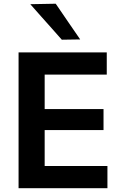

<svg xmlns="http://www.w3.org/2000/svg" viewBox="-20 -988 636 1008"><path d="M77.5 0Q77.5 -58 77.5 -112.5Q77.5 -167 77.5 -233.5V-475Q77.5 -543 77.5 -598.5Q77.5 -654 77.5 -713H540.5V-596.5Q493.5 -596.5 439.2 -596.5Q385 -596.5 311.5 -596.5H139.5L214.5 -691.5Q214.5 -632.5 214.5 -576.8Q214.5 -521 214.5 -453V-255.5Q214.5 -189 214.5 -134.5Q214.5 -80 214.5 -21.5L148.5 -116.5H322Q383.5 -116.5 438.5 -116.5Q493.5 -116.5 544 -116.5V0ZM183 -305V-415.5H316Q383 -415.5 431 -415.5Q479 -415.5 523.5 -415.5V-305Q476.5 -305 428.5 -305Q380.5 -305 315.5 -305ZM304.5 -779.5Q278 -810 250.5 -840.5Q223 -871 195.5 -902.2Q168 -933.5 139 -966L272.5 -968.5Q304.5 -921.5 336.5 -874.8Q368.5 -828 401 -781Z"/></svg>

Font: Commissioner Thin SemiBold
Style: Regular
Weight: 600
Version: Version 1.000